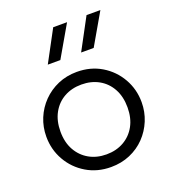

<svg xmlns="http://www.w3.org/2000/svg" viewBox="-139 -858 871 977"><g transform="rotate(-20 296.0 -369.0)"><path d="M296 15Q222 15 163.5 -20Q105 -55 71.5 -113.8Q38 -172.5 38 -242.5Q38 -295 57.2 -341.5Q76.5 -388 111.5 -423.8Q146.5 -459.5 193.5 -479.8Q240.5 -500 296 -500Q370.5 -500 428.8 -465Q487 -430 520.5 -371.2Q554 -312.5 554 -242.5Q554 -190.5 534.8 -143.8Q515.5 -97 481 -61.2Q446.5 -25.5 399.2 -5.2Q352 15 296 15ZM296 -53.5Q349 -53.5 390 -76.8Q431 -100 454.2 -142.2Q477.5 -184.5 477.5 -242.5Q477.5 -300.5 454.2 -343Q431 -385.5 390 -408.5Q349 -431.5 296 -431.5Q243 -431.5 202 -408.5Q161 -385.5 137.8 -343Q114.5 -300.5 114.5 -242.5Q114.5 -184.5 138 -142.2Q161.5 -100 202.2 -76.8Q243 -53.5 296 -53.5ZM351 -585 442 -754.5H517L419 -585ZM170.5 -585 261.5 -754.5H336.5L238.5 -585Z"/></g></svg>

Font: Geologica Cursive ExtraLight
Style: Regular
Weight: 250
Designer: Sindre Bremnes, Frode Helland
Foundry: Monokrom Skriftforlag AS
Version: Version 1.010;gftools[0.9.28]